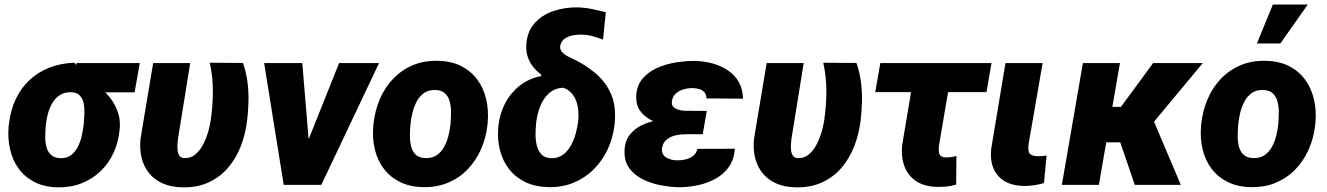

<svg xmlns="http://www.w3.org/2000/svg" viewBox="-20 -802 5756 833"><path d="M17.6 -255.4 19 -265.6Q25.9 -324.7 48.6 -372.6Q71.3 -420.4 108.2 -454.8Q145 -489.3 194.1 -508.5Q243.2 -527.8 302.7 -529.8Q317.4 -513.2 325.9 -496.8Q334.5 -480.5 345.5 -466.1Q356.4 -451.7 377.9 -441.9Q414.1 -425.3 442.4 -395.5Q470.7 -365.7 486.6 -328.4Q502.4 -291 500 -250.5L499 -239.7Q494.1 -185.1 472.7 -138.9Q451.2 -92.8 415.8 -58.8Q380.4 -24.9 333.5 -6.6Q286.6 11.7 230.5 10.7Q172.9 9.8 130.6 -11.7Q88.4 -33.2 61.5 -69.8Q34.7 -106.4 23.7 -154.1Q12.7 -201.7 17.6 -255.4ZM179.7 -265.6 178.2 -255.4Q176.8 -235.4 176.3 -211.7Q175.8 -188 180.9 -166.5Q186 -145 200.4 -130.9Q214.8 -116.7 242.2 -115.7Q270 -114.7 288.3 -128.9Q306.6 -143.1 317.9 -165.5Q329.1 -188 334.7 -213.1Q340.3 -238.3 342.8 -259.8L343.8 -270Q345.2 -287.1 346.2 -309.3Q347.2 -331.5 343.3 -352.3Q339.4 -373 326.9 -387Q314.5 -400.9 290 -401.9Q262.2 -402.8 242.2 -390.9Q222.2 -378.9 209.2 -358.4Q196.3 -337.9 189.2 -313.5Q182.1 -289.1 179.7 -265.6ZM586.4 -528.3 564 -401.4H289.6L312 -528.3Z M644.5 -528.3H805.2L752 -198.7Q751 -189.9 750 -176.5Q749 -163.1 750.5 -149.7Q752 -136.2 758.3 -126.7Q764.6 -117.2 778.3 -116.2Q806.2 -114.3 826.7 -131.3Q847.2 -148.4 861.1 -175Q875 -201.7 883.1 -230Q891.1 -258.3 894 -278.8Q903.3 -340.8 903.6 -404.8Q903.8 -468.8 890.1 -529.8L1034.2 -528.8Q1047.9 -489.3 1053.5 -447.3Q1059.1 -405.3 1058.1 -362.8Q1057.1 -320.3 1052.2 -278.8Q1044.9 -219.7 1024.4 -167Q1003.9 -114.3 969 -73.7Q934.1 -33.2 884.5 -10.5Q835 12.2 770 10.7Q722.7 9.8 686.8 -5.9Q650.9 -21.5 627.7 -49.6Q604.5 -77.6 594.7 -116Q585 -154.3 589.8 -201.2Z M1287.6 -119.1 1451.2 -528.3H1624.5L1374 0H1272ZM1291.5 -528.3 1326.7 -105 1309.1 0H1210.9L1126 -528.3Z M1599.6 -255.9 1600.6 -266.1Q1606.9 -323.2 1628.4 -373Q1649.9 -422.9 1685.8 -460.4Q1721.7 -498 1770.5 -518.8Q1819.3 -539.6 1879.9 -538.1Q1938 -537.1 1980.5 -515.6Q2022.9 -494.1 2050.3 -457.3Q2077.6 -420.4 2089.1 -372.3Q2100.6 -324.2 2095.7 -270L2094.7 -259.3Q2088.4 -202.6 2066.4 -153.3Q2044.4 -104 2008.5 -66.9Q1972.7 -29.8 1923.8 -9.3Q1875 11.2 1814.9 9.8Q1757.8 8.8 1715.1 -12.5Q1672.4 -33.7 1645 -70.1Q1617.7 -106.4 1606.2 -154.1Q1594.7 -201.7 1599.6 -255.9ZM1761.2 -266.1 1760.3 -255.9Q1758.8 -235.8 1758.5 -212.2Q1758.3 -188.5 1763.7 -166.7Q1769 -145 1783.4 -131.1Q1797.9 -117.2 1825.2 -116.2Q1854.5 -115.2 1874.3 -128.4Q1894 -141.6 1906.2 -163.6Q1918.5 -185.5 1925 -210.9Q1931.6 -236.3 1934.1 -259.8L1935.1 -270Q1936.5 -289.6 1936.8 -313.7Q1937 -337.9 1931.6 -359.9Q1926.3 -381.8 1911.6 -396.2Q1897 -410.6 1869.6 -411.6Q1840.3 -412.6 1820.6 -398.9Q1800.8 -385.3 1788.6 -363Q1776.4 -340.8 1770 -315.2Q1763.7 -289.6 1761.2 -266.1Z M2263.2 -603.5Q2265.6 -663.1 2298.1 -700Q2330.6 -736.8 2380.1 -753.7Q2429.7 -770.5 2482.4 -770Q2515.1 -769.5 2546.1 -763.2Q2577.1 -756.8 2608.4 -749L2596.2 -630.4Q2572.3 -639.2 2547.9 -645.8Q2523.4 -652.3 2497.6 -651.9Q2481.9 -651.9 2463.6 -648.2Q2445.3 -644.5 2430.9 -635Q2416.5 -625.5 2411.6 -607.4Q2408.7 -596.7 2411.6 -588.1Q2414.6 -579.6 2421.4 -573Q2428.2 -566.4 2436.8 -561.3Q2445.3 -556.2 2453.6 -552.7Q2515.1 -524.4 2561.3 -486.1Q2607.4 -447.8 2630.6 -395Q2653.8 -342.3 2647 -270L2646 -259.8Q2639.2 -202.6 2616 -153.3Q2592.8 -104 2555.4 -66.9Q2518.1 -29.8 2468.5 -9.3Q2418.9 11.2 2359.4 9.8Q2303.7 8.8 2261 -11.2Q2218.3 -31.2 2190.2 -66.4Q2162.1 -101.6 2149.7 -147.9Q2137.2 -194.3 2141.6 -247.6L2142.6 -257.8Q2148.4 -310.5 2172.4 -355.5Q2196.3 -400.4 2235.8 -431.2Q2275.4 -461.9 2328.6 -472.2L2327.1 -479Q2306.6 -494.6 2292 -513.4Q2277.3 -532.2 2269.8 -554.9Q2262.2 -577.6 2263.2 -603.5ZM2306.6 -273.9 2305.7 -263.7Q2303.7 -244.6 2303.5 -219.7Q2303.2 -194.8 2308.8 -171.4Q2314.5 -147.9 2328.9 -132.3Q2343.3 -116.7 2370.6 -115.7Q2399.9 -114.7 2420.7 -129.4Q2441.4 -144 2455.1 -167.7Q2468.8 -191.4 2476.6 -218.5Q2484.4 -245.6 2487.3 -268.6L2488.8 -278.3Q2490.7 -298.8 2489 -320.8Q2487.3 -342.8 2480.2 -362.8Q2473.1 -382.8 2459.5 -398.2Q2445.8 -413.6 2423.8 -421.4Q2395 -420.4 2374.3 -406.7Q2353.5 -393.1 2339.6 -371.3Q2325.7 -349.6 2317.6 -324.2Q2309.6 -298.8 2306.6 -273.9Z M2908.7 -287.6 3040.5 -287.1 3028.8 -219.7H2953.6Q2933.1 -219.7 2911.4 -214.8Q2889.6 -210 2873.3 -197.3Q2856.9 -184.6 2852.5 -160.6Q2850.1 -146 2855 -135.7Q2859.9 -125.5 2869.9 -119.1Q2879.9 -112.8 2892.1 -109.6Q2904.3 -106.4 2916.5 -106.4Q2934.6 -106 2953.4 -110.1Q2972.2 -114.3 2986.6 -125.2Q3001 -136.2 3005.9 -156.2L3168 -156.7Q3165 -109.9 3142.1 -77.6Q3119.1 -45.4 3083 -25.9Q3046.9 -6.3 3004.9 2.2Q2962.9 10.7 2922.4 10.3Q2887.2 9.3 2846.4 1.7Q2805.7 -5.9 2769.5 -23.7Q2733.4 -41.5 2710.9 -71.3Q2688.5 -101.1 2689.5 -146Q2690.4 -188.5 2711.4 -216.1Q2732.4 -243.7 2765.4 -259.3Q2798.3 -274.9 2836.2 -281.2Q2874 -287.6 2908.7 -287.6ZM3034.2 -252 2920.9 -252.4Q2893.1 -253.4 2861.6 -260.5Q2830.1 -267.6 2802.2 -282.5Q2774.4 -297.4 2757.1 -321.3Q2739.7 -345.2 2740.2 -379.9Q2740.7 -427.7 2766.1 -458.7Q2791.5 -489.7 2831.1 -507.3Q2870.6 -524.9 2914.8 -531.5Q2959 -538.1 2996.6 -537.6Q3034.7 -536.6 3071 -526.9Q3107.4 -517.1 3137.2 -497.3Q3167 -477.5 3184.8 -447Q3202.6 -416.5 3203.6 -374L3044.9 -375Q3044.4 -393.1 3035.2 -402.8Q3025.9 -412.6 3011.2 -416.3Q2996.6 -419.9 2980 -419.9Q2962.9 -419.4 2944.6 -414.1Q2926.3 -408.7 2912.6 -396.7Q2898.9 -384.8 2895.5 -365.2Q2893.1 -352.1 2897.9 -343.5Q2902.8 -335 2912.4 -330.3Q2921.9 -325.7 2933.1 -323.5Q2944.3 -321.3 2954.1 -321.3L3046.4 -320.8Z M3306.2 -528.3H3466.8L3413.6 -198.7Q3412.6 -189.9 3411.6 -176.5Q3410.6 -163.1 3412.1 -149.7Q3413.6 -136.2 3419.9 -126.7Q3426.3 -117.2 3439.9 -116.2Q3467.8 -114.3 3488.3 -131.3Q3508.8 -148.4 3522.7 -175Q3536.6 -201.7 3544.7 -230Q3552.7 -258.3 3555.7 -278.8Q3564.9 -340.8 3565.2 -404.8Q3565.4 -468.8 3551.8 -529.8L3695.8 -528.8Q3709.5 -489.3 3715.1 -447.3Q3720.7 -405.3 3719.7 -362.8Q3718.8 -320.3 3713.9 -278.8Q3706.5 -219.7 3686 -167Q3665.5 -114.3 3630.6 -73.7Q3595.7 -33.2 3546.1 -10.5Q3496.6 12.2 3431.6 10.7Q3384.3 9.8 3348.4 -5.9Q3312.5 -21.5 3289.3 -49.6Q3266.1 -77.6 3256.3 -116Q3246.6 -154.3 3251.5 -201.2Z M4281.7 -528.3 4259.8 -402.3H3777.3L3799.3 -528.3ZM3953.6 -528.3H4114.7L4053.7 -170.4Q4052.2 -157.2 4053 -146Q4053.7 -134.8 4059.8 -127.4Q4065.9 -120.1 4081.1 -119.1Q4093.3 -118.2 4105.2 -120.4Q4117.2 -122.6 4129.4 -125L4128.4 -1Q4107.9 4.9 4086.9 7.1Q4065.9 9.3 4043.9 8.8Q3990.2 7.3 3955.1 -15.9Q3919.9 -39.1 3904.5 -79.1Q3889.2 -119.1 3894 -171.4Z M4342.3 -528.3H4503.4L4442.4 -175.8Q4440.4 -158.7 4442.4 -147.7Q4444.3 -136.7 4452.9 -131.1Q4461.4 -125.5 4479 -124.5Q4489.7 -124 4500 -125Q4510.3 -126 4520.5 -127L4509.3 -7.8Q4488.3 -1.5 4466.3 1.7Q4444.3 4.9 4422.4 4.9Q4372.6 3.9 4339.1 -15.6Q4305.7 -35.2 4290.5 -70.8Q4275.4 -106.4 4280.3 -156.2Z M4838.9 -528.3 4747.6 0H4586.9L4678.2 -528.3ZM5198.2 -528.3 4912.6 -184.6H4758.3L4766.6 -338.4H4843.3L4982.9 -528.3ZM4903.3 0 4828.1 -219.7 4981.9 -285.6 5103 0Z M5190.9 -255.9 5191.9 -266.1Q5198.2 -323.2 5219.7 -373Q5241.2 -422.9 5277.1 -460.4Q5313 -498 5361.8 -518.8Q5410.6 -539.6 5471.2 -538.1Q5529.3 -537.1 5571.8 -515.6Q5614.3 -494.1 5641.6 -457.3Q5668.9 -420.4 5680.4 -372.3Q5691.9 -324.2 5687 -270L5686 -259.3Q5679.7 -202.6 5657.7 -153.3Q5635.7 -104 5599.9 -66.9Q5564 -29.8 5515.1 -9.3Q5466.3 11.2 5406.2 9.8Q5349.1 8.8 5306.4 -12.5Q5263.7 -33.7 5236.3 -70.1Q5209 -106.4 5197.5 -154.1Q5186 -201.7 5190.9 -255.9ZM5352.5 -266.1 5351.6 -255.9Q5350.1 -235.8 5349.9 -212.2Q5349.6 -188.5 5355 -166.7Q5360.4 -145 5374.8 -131.1Q5389.2 -117.2 5416.5 -116.2Q5445.8 -115.2 5465.6 -128.4Q5485.4 -141.6 5497.6 -163.6Q5509.8 -185.5 5516.4 -210.9Q5522.9 -236.3 5525.4 -259.8L5526.4 -270Q5527.8 -289.6 5528.1 -313.7Q5528.3 -337.9 5522.9 -359.9Q5517.6 -381.8 5502.9 -396.2Q5488.3 -410.6 5460.9 -411.6Q5431.6 -412.6 5411.9 -398.9Q5392.1 -385.3 5379.9 -363Q5367.7 -340.8 5361.3 -315.2Q5355 -289.6 5352.5 -266.1ZM5433.1 -613.3 5502.4 -782.2H5653.8L5534.7 -613.3Z"/></svg>

Font: Roboto Black
Style: Italic
Weight: 900
Italic angle: -12°
Designer: Christian Robertson
Foundry: Google
Version: Version 3.0; 2020